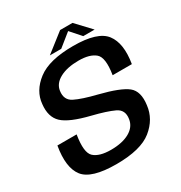

<svg xmlns="http://www.w3.org/2000/svg" viewBox="-184 -924 999 1060"><g transform="rotate(-30 315.0 -394.5)"><path d="M252 4Q407.5 4 478.8 -53.2Q550 -110.5 559.5 -194Q571 -277.5 527 -313Q483 -348.5 354.5 -380.5Q265 -402.5 220.2 -424.8Q175.5 -447 183.5 -502.5Q189.5 -546 236 -571Q282.5 -596 355.5 -596Q426.5 -596 461 -566.5Q495.5 -537 478.5 -432H601Q621.5 -555 573.5 -618Q525.5 -681 370 -681Q217 -681 143.2 -624.5Q69.5 -568 62.5 -488.5Q53.5 -410 96.8 -369Q140 -328 264.5 -297.5Q352 -276 398.5 -254.2Q445 -232.5 436 -177Q429 -130.5 383.5 -105Q338 -79.5 265.5 -79.5Q192 -79.5 158.5 -109.8Q125 -140 143 -248.5H20.5Q-2 -118.5 45.5 -57.2Q93 4 252 4ZM233 -700H305.5L387.5 -766L446 -700H518.5L431 -793H352Z"/></g></svg>

Font: Anybody Thin Medium
Style: Italic
Weight: 500
Italic angle: -10°
Version: Version 1.113;gftools[0.9.25]